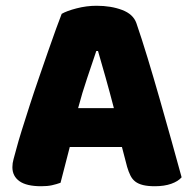

<svg xmlns="http://www.w3.org/2000/svg" viewBox="-20 -636 667 666"><path d="M194 -588Q211 -598 245.5 -607Q280 -616 315 -616Q365 -616 403.5 -601.5Q442 -587 453 -556Q471 -504 492 -435Q513 -366 534 -292.5Q555 -219 575 -147.5Q595 -76 610 -21Q598 -7 574 1.5Q550 10 517 10Q493 10 476.5 6Q460 2 449.5 -6Q439 -14 432.5 -27Q426 -40 421 -57L403 -126H222Q214 -96 206 -64Q198 -32 190 -2Q176 3 160.5 6.5Q145 10 123 10Q72 10 47.5 -7.5Q23 -25 23 -56Q23 -70 27 -84Q31 -98 36 -117Q43 -144 55.5 -184Q68 -224 83 -270.5Q98 -317 115 -366Q132 -415 147 -458.5Q162 -502 174.5 -536Q187 -570 194 -588ZM314 -459Q300 -417 282.5 -365.5Q265 -314 251 -261H375Q361 -315 346.5 -366.5Q332 -418 320 -459Z"/></svg>

Font: Baloo Da
Style: Regular
Weight: 400
Designer: Noopur Datye and Ek Type
Foundry: Ek Type
Version: Version 1.443;PS 1.000;hotconv 16.6.51;makeotf.lib2.5.65220;